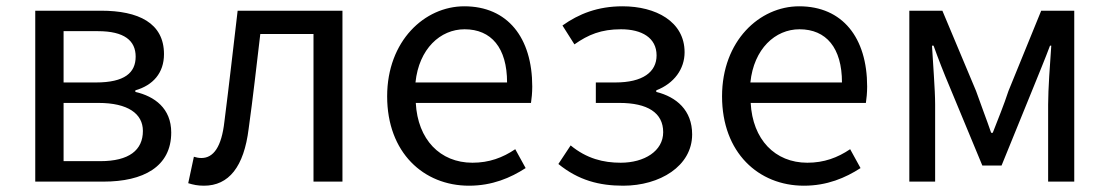

<svg xmlns="http://www.w3.org/2000/svg" viewBox="-20 -577 3524 610"><path d="M92 0H309C435 0 524 -47 524 -156C524 -233 471 -271 410 -285V-290C466 -306 501 -345 501 -405C501 -504 420 -543 301 -543H92ZM182 -315V-478H291C375 -478 411 -448 411 -397C411 -346 376 -315 285 -315ZM182 -65V-250H293C386 -250 434 -216 434 -161C434 -100 390 -65 299 -65Z M628 13C707 13 755 -47 770 -168C784 -268 795 -369 807 -469H976V0H1068V-543H735C721 -425 708 -308 693 -191C684 -110 658 -75 620 -75C610 -75 603 -77 596 -79L578 5C594 10 608 13 628 13Z M1470 13C1544 13 1602 -12 1650 -43L1617 -103C1577 -76 1534 -60 1481 -60C1378 -60 1307 -134 1301 -250H1667C1669 -263 1671 -282 1671 -302C1671 -457 1593 -557 1455 -557C1329 -557 1210 -447 1210 -271C1210 -92 1326 13 1470 13ZM1300 -315C1311 -422 1379 -484 1456 -484C1541 -484 1591 -425 1591 -315Z M1960 13C2076 13 2179 -49 2179 -150C2179 -227 2129 -269 2065 -285V-290C2122 -312 2155 -358 2155 -411C2155 -509 2063 -557 1958 -557C1879 -557 1819 -533 1767 -496L1805 -436C1849 -467 1890 -484 1953 -484C2019 -484 2066 -457 2066 -401C2066 -348 2022 -315 1935 -315H1873V-250H1948C2037 -250 2087 -219 2087 -157C2087 -97 2027 -60 1952 -60C1897 -60 1844 -73 1793 -115L1754 -56C1818 -4 1884 13 1960 13Z M2534 13C2608 13 2666 -12 2714 -43L2681 -103C2641 -76 2598 -60 2545 -60C2442 -60 2371 -134 2365 -250H2731C2733 -263 2735 -282 2735 -302C2735 -457 2657 -557 2519 -557C2393 -557 2274 -447 2274 -271C2274 -92 2390 13 2534 13ZM2364 -315C2375 -422 2443 -484 2520 -484C2605 -484 2655 -425 2655 -315Z M2869 0H2951V-245C2951 -293 2944 -376 2941 -432H2946C2961 -390 2979 -344 2996 -304L3101 -51H3162L3265 -304C3281 -344 3300 -389 3316 -432H3320C3316 -376 3310 -293 3310 -245V0H3393V-543H3288L3184 -288C3169 -242 3151 -199 3134 -155H3129C3114 -199 3097 -242 3081 -288L2974 -543H2869Z"/></svg>

Font: Noto Sans Japanese Regular
Style: Regular
Weight: 400
Designer: Ryoko NISHIZUKA (kana & ideographs); Paul D. Hunt (Latin, Greek & Cyrillic); Wenlong ZHANG (bopomofo); Sandoll Communica
Foundry: Adobe Systems Incorporated
Version: Version 1.000;PS 1;hotconv 1.0.78;makeotf.lib2.5.61930